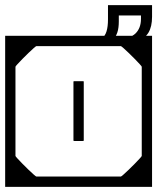

<svg xmlns="http://www.w3.org/2000/svg" viewBox="-40 -725 610 745"><path d="M-20 -279H20V-120Q20 -118.5 27.8 -110Q35.5 -101.5 47 -89.8Q58.5 -78 70.5 -66.5Q82.5 -55 91 -47.5Q99.5 -40 101 -40Q101 -40 101 -40Q101 -40 101 -40Q101 -40 101 -40Q101 -40 118.2 -40Q135.5 -40 161 -40Q186.5 -40 212 -40Q237.5 -40 254.8 -40Q272 -40 272 -40Q272 -30.5 272 -20.2Q272 -10 272 0Q272 0 272 0Q272 0 272 0Q272 0 272 0Q272 0 272 0Q272 0 272 0Q268.5 0 246 0Q223.5 0 190.2 0Q157 0 120.8 0Q84.5 0 52.5 0Q20.5 0 0.2 0Q-20 0 -20 0Q-20 0 -20 0Q-20 0 -20 0Q-20 0 -20 0Q-20 0 -20 0Q-20 0 -20 -20.2Q-20 -40.5 -20 -72.2Q-20 -104 -20 -139.5Q-20 -175 -20 -206.8Q-20 -238.5 -20 -258.8Q-20 -279 -20 -279ZM550 -279Q550 -279 550 -258.8Q550 -238.5 550 -206.8Q550 -175 550 -139.5Q550 -104 550 -72.2Q550 -40.5 550 -20.2Q550 0 550 0Q550 0 550 0Q550 0 550 0Q550 0 550 0Q550 0 550 0Q550 0 529.8 0Q509.5 0 477.5 0Q445.5 0 409.2 0Q373 0 339.8 0Q306.5 0 284 0Q261.5 0 258 0Q258 0 258 0Q258 0 258 0Q258 0 258 0Q258 0 258 0Q258 0 258 0Q258 -10 258 -20.2Q258 -30.5 258 -40Q258 -40 275.2 -40Q292.5 -40 318 -40Q343.5 -40 369 -40Q394.5 -40 411.8 -40Q429 -40 429 -40Q429 -40 429 -40Q429 -40 429 -40Q429 -40 429 -40Q430.5 -40 439 -47.5Q447.5 -55 459.5 -66.5Q471.5 -78 483 -89.8Q494.5 -101.5 502.2 -110Q510 -118.5 510 -120V-279ZM-20 -307Q-20 -307 -20 -327.2Q-20 -347.5 -20 -379.2Q-20 -411 -20 -446.5Q-20 -482 -20 -513.8Q-20 -545.5 -20 -565.8Q-20 -586 -20 -586Q-20 -586 -20 -586Q-20 -586 -20 -586Q-20 -586 -20 -586Q-20 -586 -20 -586Q-20 -586 0.2 -586Q20.5 -586 52.5 -586Q84.5 -586 120.8 -586Q157 -586 190.2 -586Q223.5 -586 246 -586Q268.5 -586 272 -586Q272 -586 272 -586Q272 -586 272 -586Q272 -586 272 -586Q272 -586 272 -586Q272 -586 272 -586Q272 -576.5 272 -566.2Q272 -556 272 -546Q272 -546 254.8 -546Q237.5 -546 212 -546Q186.5 -546 161 -546Q135.5 -546 118.2 -546Q101 -546 101 -546Q101 -546 101 -546Q101 -546 101 -546Q101 -546 101 -546Q99.5 -546 91 -538.5Q82.5 -531 70.5 -519.5Q58.5 -508 47 -496.2Q35.5 -484.5 27.8 -476Q20 -467.5 20 -466V-307ZM550 -307H510V-466Q510 -467.5 502.2 -476Q494.5 -484.5 483 -496.2Q471.5 -508 459.5 -519.5Q447.5 -531 439 -538.5Q430.5 -546 429 -546Q429 -546 429 -546Q429 -546 429 -546Q429 -546 429 -546Q429 -546 411.8 -546Q394.5 -546 369 -546Q343.5 -546 318 -546Q292.5 -546 275.2 -546Q258 -546 258 -546Q258 -556 258 -566.2Q258 -576.5 258 -586Q258 -586 258 -586Q258 -586 258 -586Q258 -586 258 -586Q258 -586 258 -586Q258 -586 258 -586Q261.5 -586 284 -586Q306.5 -586 339.8 -586Q373 -586 409.2 -586Q445.5 -586 477.5 -586Q509.5 -586 529.8 -586Q550 -586 550 -586Q550 -586 550 -586Q550 -586 550 -586Q550 -586 550 -586Q550 -586 550 -586Q550 -586 550 -565.8Q550 -545.5 550 -513.8Q550 -482 550 -446.5Q550 -411 550 -379.2Q550 -347.5 550 -327.2Q550 -307 550 -307ZM550 -188H510Q510 -188 510 -203.8Q510 -219.5 510 -240.5Q510 -261.5 510 -277.2Q510 -293 510 -293Q510 -293 510 -293Q510 -293 510 -293Q510 -293 510 -293Q510 -293 510 -293Q510 -293 510 -308.8Q510 -324.5 510 -345.5Q510 -366.5 510 -382.2Q510 -398 510 -398H550ZM-20 -188V-398H20Q20 -398 20 -382.2Q20 -366.5 20 -345.5Q20 -324.5 20 -308.8Q20 -293 20 -293Q20 -293 20 -293Q20 -293 20 -293Q20 -293 20 -293Q20 -293 20 -293Q20 -293 20 -277.2Q20 -261.5 20 -240.5Q20 -219.5 20 -203.8Q20 -188 20 -188ZM245 -288Q245 -288 245 -300Q245 -312 245 -329.5Q245 -347 245 -364.5Q245 -382 245 -394Q245 -406 245 -406Q245 -406 245 -406Q245 -406 245 -406Q245 -408 245.2 -408.8Q245.5 -409.5 246.2 -409.8Q247 -410 249 -410Q254.5 -410 259.8 -410Q265 -410 270.2 -410Q275.5 -410 281 -410Q283 -410 283.8 -409.8Q284.5 -409.5 284.8 -408.8Q285 -408 285 -406Q285 -406 285 -406Q285 -406 285 -406Q285 -406 285 -394Q285 -382 285 -364.5Q285 -347 285 -329.5Q285 -312 285 -300Q285 -288 285 -288Q285 -288 285 -280.2Q285 -272.5 285 -260.5Q285 -248.5 285 -235Q285 -221.5 285 -209.5Q285 -197.5 285 -189.8Q285 -182 285 -182Q285 -182 285 -182Q285 -182 285 -182Q285 -180 284.8 -179.2Q284.5 -178.5 283.8 -178.2Q283 -178 281 -178Q273 -178 265.2 -178Q257.5 -178 249 -178Q247 -178 246.2 -178.2Q245.5 -178.5 245.2 -179.2Q245 -180 245 -182Q245 -182 245 -182Q245 -182 245 -182Q245 -182 245 -189.8Q245 -197.5 245 -209.5Q245 -221.5 245 -235Q245 -248.5 245 -260.5Q245 -272.5 245 -280.2Q245 -288 245 -288ZM351 -572Q367.5 -584 373.2 -602.8Q379 -621.5 379 -650Q379 -664.5 379 -678.8Q379 -693 379 -705Q400 -705 421.5 -705Q443 -705 466 -705Q466 -705 466 -705Q466 -705 466 -705Q466 -705 466 -705Q488 -705 509 -705Q530 -705 550 -705Q550 -696 550 -684.5Q550 -673 550 -660Q550 -621.5 536 -598.2Q522 -575 490.2 -564.5Q458.5 -554 406 -554L411 -572Q464.5 -574.5 485.8 -595.2Q507 -616 507 -652Q507 -656 507 -659Q507 -662 507 -665Q496.5 -665 487 -665Q477.5 -665 466 -665Q466 -665 466 -665Q466 -665 466 -665Q453.5 -665 442.5 -665Q431.5 -665 421 -665Q421 -660 421 -654Q421 -648 421 -642Q421 -616.5 415.5 -599.8Q410 -583 400 -573Z"/></svg>

Font: Honk
Style: Regular
Weight: 400
Designer: Noopur Datye & Yesha Goshar
Foundry: Ek Type
Version: Version 1.000